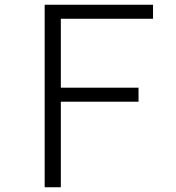

<svg xmlns="http://www.w3.org/2000/svg" viewBox="-20 -788 740 808"><path d="M168 -768V0H236V-360H563V-419H236V-709H624V-768Z"/></svg>

Font: Kawkab Mono Light
Style: Regular
Weight: 300
Monospace: yes
Designer: Abdullah Arif
Foundry: Abdullah Arif
Version: Version 1.000;PS 000.500;hotconv 1.0.88;makeotf.lib2.5.64775